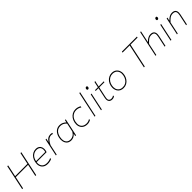

<svg xmlns="http://www.w3.org/2000/svg" viewBox="647 -2925 5121 5121"><g transform="rotate(-45 3207.0 -365.0)"><path d="M58 0Q71 -60 83 -116.5Q94.5 -173 108.5 -238L158 -472.5Q172.5 -539.5 184.5 -596.2Q196.5 -653 209 -713H241Q228.5 -653 216.5 -596.2Q204.5 -539.5 190 -472L170 -378H635L655 -472.5Q669.5 -539.5 681.5 -597.5Q693.5 -655 706 -713H738Q725.5 -654.5 713.5 -597Q701.5 -539.5 687 -472L637.5 -238.5Q623.5 -173 612 -117Q600 -61 587 0H555Q568 -61 580 -117Q591.5 -173 605.5 -238.5L628.5 -347H163.5L140.5 -238Q126.5 -173 114.8 -116.5Q103 -60 90 0Z M1020.5 9Q942 9 889.8 -26.5Q837.5 -62 817.5 -125Q807 -158 807 -197Q807 -231.5 815.5 -271Q830.5 -342 867 -394Q903.5 -446 955.5 -474.5Q1007.5 -503 1068.5 -503Q1133.5 -503 1173.5 -473.2Q1213.5 -443.5 1228 -394.5Q1235.5 -367.5 1235.5 -338Q1235.5 -314 1230.5 -288Q1228.5 -277 1224 -262.2Q1219.5 -247.5 1215.5 -237H841Q837.5 -214.5 837.5 -194Q837.5 -127 874 -82Q921.5 -23 1020.5 -23Q1061 -23 1101.2 -32.8Q1141.5 -42.5 1173.5 -61L1168.5 -23Q1151.5 -12 1109 -1.5Q1066.5 9 1020.5 9ZM1066.5 -471Q991.5 -471 931 -421.5Q870.5 -372 846.5 -266H1193.5Q1198 -279.5 1200.5 -293Q1205.5 -318.5 1205.5 -341Q1205.5 -389.5 1181.5 -422.5Q1145.5 -471 1066.5 -471Z M1329.5 0Q1341.5 -56.5 1352.5 -108Q1363.5 -159.5 1376.5 -221L1387 -270.5Q1406.5 -364 1434.5 -494L1465.5 -497L1444.5 -397H1449.5Q1476 -441 1506 -464Q1536 -487 1565.5 -495.5Q1595 -504 1619.5 -504Q1638.5 -504 1656.8 -500.8Q1675 -497.5 1688.5 -493L1678.5 -461Q1660.5 -468 1645.8 -470Q1631 -472 1617.5 -472Q1593 -472 1562 -459.8Q1531 -447.5 1495.5 -409.5Q1460 -371.5 1422.5 -294L1407 -221.5Q1394 -160.5 1383 -108.5Q1371.5 -56 1359.5 0Z M2060 0Q2063 -14 2066 -28.5L2074.5 -68H2068.5Q2035 -27.5 1992.8 -9.2Q1950.5 9 1908.5 9Q1832 9 1785.8 -30.8Q1739.5 -70.5 1724 -135.5Q1716.5 -167 1716.5 -201.5Q1716.5 -237 1724.5 -275Q1747 -383 1811 -443.5Q1875 -504 1966.5 -504Q2024.5 -504 2070.5 -481.2Q2116.5 -458.5 2145.5 -429H2151.5L2165.5 -494L2196.5 -497Q2184 -439.5 2173 -386.5Q2161.5 -333 2148.5 -271.5L2096.5 -28.5Q2093.5 -14 2090.5 0ZM1909.5 -23Q1958.5 -23 2006 -50.8Q2053.5 -78.5 2089.5 -140L2142.5 -389Q2109.5 -426.5 2067 -449.2Q2024.5 -472 1966.5 -472Q1906 -472 1863.2 -445.8Q1820.5 -419.5 1794 -374Q1767.5 -328.5 1755.5 -271Q1747.5 -233 1747.5 -199Q1747.5 -172 1752.5 -147Q1764 -90.5 1803 -56.8Q1842 -23 1909.5 -23Z M2514.5 9Q2434 9 2381 -27.8Q2328 -64.5 2308 -128.5Q2297 -163.5 2297 -203.5Q2297 -236.5 2304.5 -273Q2318.5 -341 2355.8 -393Q2393 -445 2447.2 -474.5Q2501.5 -504 2566.5 -504Q2612.5 -504 2654 -491.5Q2695.5 -479 2725.5 -457L2714.5 -425Q2679.5 -450 2644 -461Q2608.5 -472 2565.5 -472Q2482.5 -472 2419.5 -418.8Q2356.5 -365.5 2335.5 -267Q2328 -231 2328 -199.5Q2328 -165.5 2337 -137Q2354.5 -82 2400.2 -52.5Q2446 -23 2514.5 -23Q2548.5 -23 2580.8 -33.5Q2613 -44 2640.5 -62V-25Q2620.5 -12.5 2587 -1.8Q2553.5 9 2514.5 9Z M2791.5 0Q2803.5 -56.5 2815 -109Q2826 -161 2838.5 -221.5L2896 -493.5Q2909.5 -557 2922.5 -617Q2935 -676.5 2946.5 -731L2978.5 -739Q2965.5 -677 2953 -617.5Q2940 -558 2926.5 -494L2868.5 -221Q2855.5 -159.5 2844.5 -108Q2833.5 -56.5 2821.5 0Z M3032.5 0Q3044.5 -56.5 3055.5 -108Q3066.5 -159.5 3079.5 -221L3090 -270.5Q3103 -332 3114.2 -385Q3125.5 -438 3137.5 -494L3168 -495.5Q3155.5 -438 3144.5 -386Q3133.5 -333.5 3120 -270.5L3109.5 -221Q3096.5 -159.5 3085.5 -108Q3074.5 -56.5 3062.5 0ZM3181.5 -638Q3166 -638 3157.5 -651Q3152 -659.5 3152 -671.5Q3152 -677.5 3153.5 -685Q3158 -707.5 3171 -716.2Q3184 -725 3199.5 -725Q3216 -725 3224 -712.5Q3229 -704.5 3229 -692.5Q3229 -686 3227.5 -678Q3223 -657 3211 -647.5Q3199 -638 3181.5 -638Z M3450.5 9Q3382.5 9 3351 -36Q3330.5 -65 3330.5 -109Q3330.5 -133 3336.5 -161Q3356.5 -256 3373.5 -335Q3390.5 -414 3401.5 -465H3294.5L3300.5 -494H3407.5Q3416.5 -536 3424.5 -574Q3432.5 -612 3441.5 -654L3473.5 -665Q3463 -615.5 3455 -578Q3447 -540.5 3437 -494H3631.5L3625.5 -465H3431L3365.5 -157Q3359.5 -129.5 3359.5 -107.5Q3359.5 -73 3375 -54Q3400 -23 3451.5 -23Q3497.5 -23 3539.5 -54L3538.5 -16Q3526 -7 3501.8 1Q3477.5 9 3450.5 9Z M3881.5 9Q3820 9 3776 -14.2Q3732 -37.5 3706.2 -77.5Q3680.5 -117.5 3673 -168Q3670 -188.5 3670 -209.5Q3670 -240.5 3676.5 -273Q3691.5 -346.5 3730.8 -398.2Q3770 -450 3823.5 -477Q3877 -504 3935.5 -504Q4015.5 -504 4066.5 -464.5Q4117.5 -425 4136.5 -361Q4147 -326 4147 -288Q4147 -256 4139.5 -222Q4125 -154 4088.5 -102Q4052 -50 3999 -20.5Q3946 9 3881.5 9ZM3883.5 -23Q3944.5 -23 3990.8 -50.5Q4037 -78 4066.8 -124.5Q4096.5 -171 4108.5 -228Q4115.5 -261 4115.5 -291Q4115.5 -323 4107.5 -351.5Q4092 -406.5 4048.5 -439.2Q4005 -472 3935.5 -472Q3875 -472 3828 -445.2Q3781 -418.5 3750.2 -372Q3719.5 -325.5 3707.5 -267Q3701 -236 3701 -207Q3701 -175.5 3708.5 -147Q3722.5 -91 3766 -57Q3809.5 -23 3883.5 -23Z M4650.5 0Q4663.5 -60 4675.5 -116.5Q4687 -173 4701 -238L4750.5 -472Q4763 -529.5 4773.5 -580Q4784 -630 4795 -682H4525.5L4532.5 -713H5099.5L5092.5 -682H4827Q4816 -630 4805.5 -580Q4795 -529.5 4782.5 -472L4733 -238Q4719 -173 4707.2 -116.5Q4695.5 -60 4682.5 0Z M5087.5 0Q5099.5 -56.5 5111 -109Q5122 -161 5134.5 -220.5L5193 -494Q5206.5 -557.5 5219.5 -617Q5232 -676.5 5243.5 -731L5275.5 -739Q5250 -619.5 5223 -494L5204.5 -407H5209.5Q5226.5 -425 5254.2 -447.8Q5282 -470.5 5318.8 -487.2Q5355.5 -504 5399.5 -504Q5483 -504 5516 -453Q5536 -421 5536 -374Q5536 -345 5528.5 -310Q5524 -289.5 5519.8 -269.5Q5515.5 -249.5 5509.5 -221Q5496.5 -159.5 5485.5 -108Q5474.5 -56.5 5462.5 0H5432.5Q5444.5 -57 5455.5 -109Q5466.5 -160.5 5479 -221L5498.5 -313Q5505.5 -346 5505.5 -372.5Q5505.5 -408 5493 -431.5Q5470.5 -472 5397.5 -472Q5335.5 -472 5286 -435.2Q5236.5 -398.5 5191.5 -346L5164.5 -220Q5152 -160.5 5140.8 -108.5Q5129.5 -56.5 5117.5 0Z M5657.5 0Q5669.5 -56.5 5680.5 -108Q5691.5 -159.5 5704.5 -221L5715 -270.5Q5728 -332 5739.2 -385Q5750.5 -438 5762.5 -494L5793 -495.5Q5780.5 -438 5769.5 -386Q5758.5 -333.5 5745 -270.5L5734.5 -221Q5721.5 -159.5 5710.5 -108Q5699.5 -56.5 5687.5 0ZM5806.5 -638Q5791 -638 5782.5 -651Q5777 -659.5 5777 -671.5Q5777 -677.5 5778.5 -685Q5783 -707.5 5796 -716.2Q5809 -725 5824.5 -725Q5841 -725 5849 -712.5Q5854 -704.5 5854 -692.5Q5854 -686 5852.5 -678Q5848 -657 5836 -647.5Q5824 -638 5806.5 -638Z M5896.5 0Q5908.5 -56.5 5920 -109Q5931 -161 5943.5 -221L5954 -271Q5963.5 -315.5 5976 -373.5Q5988 -431 6001.5 -494L6032.5 -497L6012.5 -406H6017.5Q6034 -424.5 6062 -447.5Q6090 -470.5 6127.2 -487.2Q6164.5 -504 6208.5 -504Q6292 -504 6325 -453Q6345 -421 6345 -374Q6345 -345 6337.5 -310Q6333 -289.5 6328.8 -269.5Q6324.5 -249.5 6318.5 -221Q6306 -161 6295 -109Q6283.5 -56.5 6271.5 0H6241.5Q6253.5 -57 6264.5 -109Q6275.5 -160.5 6288 -221L6307.5 -313Q6314.5 -346 6314.5 -372.5Q6314.5 -408 6302 -431.5Q6279.5 -472 6206.5 -472Q6144.5 -472 6095 -435.2Q6045.5 -398.5 6000.5 -346L5974 -222Q5961 -160.5 5949.8 -108.5Q5938.5 -56.5 5926.5 0Z"/></g></svg>

Font: Heraclito Thin
Style: Italic
Weight: 100
Italic angle: -12°
Designer: Kostas Bartsokas (font) & Cristiano Sobral (main changes)
Foundry: Kostas Bartsokas (font) & Cristiano Sobral (main changes)
Version: Version 1.00;July 8, 2020;FontCreator 13.0.0.2655 64-bit